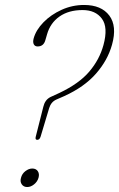

<svg xmlns="http://www.w3.org/2000/svg" viewBox="-20 -745 479 773"><path d="M154.5 -315.5Q157.5 -328.5 164.5 -338.5Q171.5 -348.5 183.5 -354.5L219.5 -371Q298.5 -408.5 339.5 -456.8Q380.5 -505 396.5 -563.5Q416 -635 390.2 -669.8Q364.5 -704.5 312.5 -704.5Q256.5 -704.5 219.5 -678.5Q182.5 -652.5 169.5 -607L162.5 -583Q155.5 -558 131.5 -558Q120.5 -558 116 -566.8Q111.5 -575.5 115.5 -590.5Q125 -624.5 155 -655.2Q185 -686 228 -705.5Q271 -725 318.5 -725Q388 -725 420 -682.5Q452 -640 431 -565Q413.5 -502 366.2 -448.2Q319 -394.5 238.5 -358L206.5 -344Q185.5 -334.5 178 -310L143.5 -195Q139.5 -182 130 -182Q120.5 -182 124 -195ZM89.5 8Q75 8 67.5 -3Q60 -14 64.5 -29Q68.5 -45.5 82.2 -56Q96 -66.5 110 -66.5Q125 -66.5 132.2 -55.8Q139.5 -45 135 -29Q130.5 -13.5 117.2 -2.8Q104 8 89.5 8Z"/></svg>

Font: Fraunces 72pt S050 Thin
Style: Italic
Weight: 100
Italic angle: -16°
Version: Version 1.000; ttfautohint (v1.8.3)